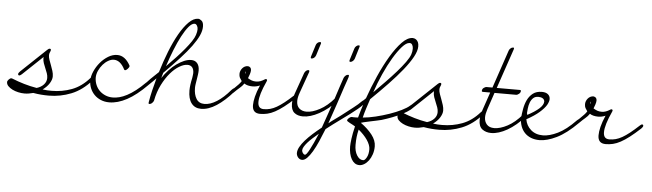

<svg xmlns="http://www.w3.org/2000/svg" viewBox="-170 -979 5442 1603"><g transform="rotate(5 2550.5 -177.0)"><path d="M6 -137Q-8 -125 -15 -125Q-19 -125 -22 -128.5Q-25 -132 -25 -136Q-25 -145 -11 -159L199 -358Q211 -370 220 -370Q230 -370 230 -360Q230 -353 224 -341Q218 -329 218 -316Q218 -298 225.5 -277Q233 -256 241.5 -233.5Q250 -211 257.5 -187.5Q265 -164 265 -141Q265 -115 246 -84Q227 -53 190 -26Q210 -23 229 -22Q248 -21 266 -21Q354 -21 434 -51Q514 -81 579 -155Q586 -163 591 -167Q596 -171 602 -171Q607 -171 610.5 -168Q614 -165 614 -161Q614 -154 603 -141Q525 -52 433.5 -15.5Q342 21 245 21Q213 21 181 18.5Q149 16 115 10Q76 21 41 21Q16 21 -11 15Q-38 9 -60 -2Q-82 -13 -96.5 -28Q-111 -43 -111 -62Q-111 -71 -99.5 -83.5Q-88 -96 -77 -96Q-75 -96 -74.5 -95.5Q-74 -95 -72 -95Q-20 -74 32.5 -58.5Q85 -43 139 -34Q176 -45 198 -69Q220 -93 220 -124Q220 -144 213 -164Q206 -184 197 -204.5Q188 -225 181 -245.5Q174 -266 174 -287Q174 -290 174.5 -292.5Q175 -295 175 -297Z M895 -288Q895 -286 895.5 -285Q896 -284 896 -282Q896 -278 892.5 -272Q889 -266 883.5 -260Q878 -254 872 -250Q866 -246 861 -246Q856 -246 853 -252Q816 -325 761 -325Q739 -325 714.5 -311Q690 -297 670 -274Q650 -251 636.5 -221.5Q623 -192 623 -161Q624 -129 636 -101Q648 -73 669 -53Q690 -33 718 -21.5Q746 -10 779 -10Q805 -10 834.5 -17.5Q864 -25 897.5 -42.5Q931 -60 968 -88.5Q1005 -117 1046 -158Q1058 -170 1068 -170Q1078 -170 1078 -161Q1078 -152 1066 -139Q979 -51 901 -9Q823 33 753 33Q714 33 682 19.5Q650 6 627.5 -17Q605 -40 592.5 -70.5Q580 -101 580 -135Q580 -171 598 -212Q616 -253 645 -287.5Q674 -322 711 -344.5Q748 -367 787 -367Q852 -367 895 -288Z M1069 -142Q1056 -129 1048 -129Q1038 -129 1038 -140Q1038 -147 1050 -161Q1062 -175 1078.5 -191.5Q1095 -208 1113.5 -225Q1132 -242 1145 -255Q1172 -345 1205.5 -430Q1239 -515 1276.5 -581Q1314 -647 1354 -687Q1394 -727 1433 -727Q1446 -727 1462 -713.5Q1478 -700 1478 -665Q1478 -630 1459.5 -589.5Q1441 -549 1404.5 -499Q1368 -449 1312 -388Q1256 -327 1181 -252Q1178 -240 1174.5 -229Q1171 -218 1168 -207Q1193 -244 1222.5 -276Q1252 -308 1283.5 -330.5Q1315 -353 1346 -366Q1377 -379 1405 -379Q1438 -379 1456 -357Q1474 -335 1474 -297Q1474 -280 1471 -260.5Q1468 -241 1465 -221.5Q1462 -202 1459 -183.5Q1456 -165 1456 -150Q1456 -94 1478 -58.5Q1500 -23 1546 -23Q1594 -23 1649 -57.5Q1704 -92 1761 -159Q1775 -175 1784 -175Q1797 -175 1797 -164Q1797 -157 1786 -146Q1718 -68 1650.5 -24Q1583 20 1521 20Q1469 20 1440.5 -17.5Q1412 -55 1412 -124Q1412 -168 1426 -230Q1428 -241 1429 -251.5Q1430 -262 1431 -271Q1431 -303 1417 -319.5Q1403 -336 1377 -336Q1347 -336 1309 -313.5Q1271 -291 1235 -249Q1199 -207 1169 -147.5Q1139 -88 1125 -15Q1123 -6 1112 5.5Q1101 17 1087 17Q1081 17 1081 10Q1081 6 1082 4V2Q1090 -47 1102 -97Q1114 -147 1129 -201Q1114 -186 1099 -171Q1084 -156 1069 -142ZM1199 -309Q1239 -349 1277 -389.5Q1315 -430 1346 -467.5Q1377 -505 1398 -536.5Q1419 -568 1426 -591Q1435 -619 1435 -639Q1435 -657 1426.5 -670Q1418 -683 1407 -683Q1384 -683 1357.5 -651.5Q1331 -620 1303.5 -568Q1276 -516 1249 -448.5Q1222 -381 1199 -309Z M1779 -137Q1765 -125 1758 -125Q1753 -125 1751 -128.5Q1749 -132 1749 -137Q1749 -143 1760.5 -154.5Q1772 -166 1787 -180.5Q1802 -195 1817 -210.5Q1832 -226 1840 -240Q1829 -255 1822.5 -267Q1816 -279 1816 -299Q1816 -311 1820.5 -323Q1825 -335 1833.5 -345.5Q1842 -356 1854 -362.5Q1866 -369 1882 -369Q1909 -364 1909 -337Q1909 -323 1902.5 -303Q1896 -283 1890 -269Q1908 -258 1923.5 -252.5Q1939 -247 1959 -247Q1978 -247 1994.5 -253Q2011 -259 2025 -268Q2035 -275 2041 -275Q2047 -275 2050 -268Q2050 -262 2047 -255Q1994 -140 1994 -79Q1994 -23 2043 -23Q2071 -23 2097 -30Q2123 -37 2151 -53Q2179 -69 2212 -95Q2245 -121 2286 -159Q2298 -171 2306 -171Q2316 -171 2316 -160Q2316 -151 2302 -137Q2252 -91 2213 -61Q2174 -31 2140.5 -13Q2107 5 2077 12Q2047 19 2016 19Q1951 19 1951 -49Q1951 -79 1961 -120.5Q1971 -162 1995 -217Q1965 -204 1933 -204Q1913 -204 1894.5 -208.5Q1876 -213 1864 -222Q1849 -200 1828.5 -183Q1808 -166 1779 -137ZM1864 -303Q1865 -305 1865 -307Q1865 -309 1865 -311Q1865 -318 1861 -323H1860Q1860 -314 1864 -303ZM1853 -325H1852Z M2630 -166Q2643 -181 2655 -181Q2665 -181 2665 -171Q2665 -164 2656 -152Q2621 -111 2583.5 -81Q2546 -51 2509 -31Q2472 -11 2438 -1Q2404 9 2375 9Q2329 9 2301.5 -14Q2274 -37 2274 -90Q2274 -129 2290 -174L2353 -352Q2357 -362 2366 -371Q2375 -380 2387 -380Q2395 -380 2395 -372Q2395 -367 2394 -364L2331 -187Q2316 -146 2316 -116Q2316 -75 2339.5 -54Q2363 -33 2401 -33Q2449 -33 2511 -66Q2573 -99 2630 -166ZM2429 -593Q2432 -604 2442 -613Q2452 -622 2464 -622Q2472 -622 2472 -614Q2472 -612 2471.5 -611Q2471 -610 2471 -608L2440 -509Q2436 -497 2426 -488Q2416 -479 2404 -479Q2397 -479 2397 -486Q2397 -491 2398 -494Z M2849 -155Q2865 -171 2873 -171Q2884 -171 2884 -160Q2884 -150 2868 -132.5Q2852 -115 2825.5 -93Q2799 -71 2765.5 -46Q2732 -21 2697.5 4Q2663 29 2630 53.5Q2597 78 2572 98Q2550 154 2528 204Q2506 254 2484 291Q2462 328 2440.5 349.5Q2419 371 2399 371Q2387 371 2378 365.5Q2369 360 2363 352Q2357 344 2354 335Q2351 326 2351 318Q2351 294 2366 266.5Q2381 239 2407 209.5Q2433 180 2467 149.5Q2501 119 2540 88Q2563 25 2585.5 -42Q2608 -109 2627.5 -168Q2647 -227 2662 -273.5Q2677 -320 2685 -341Q2689 -351 2699 -360.5Q2709 -370 2721 -370Q2728 -370 2728 -363Q2728 -354 2718 -326.5Q2708 -299 2697 -266Q2677 -203 2648.5 -119.5Q2620 -36 2591 48Q2615 28 2640.5 10Q2666 -8 2690 -26Q2744 -68 2787.5 -101.5Q2831 -135 2849 -155ZM2520 141Q2494 163 2470.5 184Q2447 205 2430 224.5Q2413 244 2403 261Q2393 278 2393 292Q2393 295 2394.5 300.5Q2396 306 2399.5 311.5Q2403 317 2408 321.5Q2413 326 2420 326Q2431 326 2457 277.5Q2483 229 2520 141ZM2753 -593Q2756 -604 2766.5 -613.5Q2777 -623 2789 -623Q2796 -623 2796 -616Q2796 -614 2794 -608L2764 -509Q2760 -497 2749.5 -488Q2739 -479 2728 -479Q2721 -479 2721 -486Q2721 -491 2722 -494Z M2867 -132Q2855 -125 2851 -125Q2842 -125 2842 -135Q2842 -144 2856 -158L2886 -188Q2919 -282 2961 -377Q3003 -472 3049 -549Q3095 -626 3141.5 -674.5Q3188 -723 3232 -723Q3237 -723 3245.5 -720.5Q3254 -718 3262.5 -711Q3271 -704 3277 -691Q3283 -678 3283 -657Q3283 -619 3255 -568Q3227 -517 3178 -456Q3129 -395 3063 -326Q2997 -257 2921 -183Q2907 -141 2894.5 -102Q2882 -63 2873 -25Q2922 -29 2980 -43Q3038 -57 3093 -76Q3148 -95 3192.5 -117Q3237 -139 3259 -159Q3271 -171 3280 -171Q3290 -171 3290 -160Q3290 -145 3265.5 -125.5Q3241 -106 3203 -86.5Q3165 -67 3119.5 -49.5Q3074 -32 3031 -19Q3020 -16 2992 -10Q2964 -4 2935 2Q2906 8 2883.5 13.5Q2861 19 2861 20Q2920 62 2957 109.5Q2994 157 2994 206Q2994 242 2983.5 273Q2973 304 2956.5 326Q2940 348 2919.5 360.5Q2899 373 2879 373Q2857 373 2840.5 361.5Q2824 350 2812.5 329.5Q2801 309 2795 282Q2789 255 2789 225Q2789 202 2794.5 159Q2800 116 2815 54Q2806 48 2794 42Q2782 36 2771 30Q2760 24 2752.5 19Q2745 14 2745 11Q2745 0 2758.5 -11Q2772 -22 2781 -22Q2787 -21 2793.5 -21Q2800 -21 2807 -21Q2813 -21 2819.5 -21Q2826 -21 2834 -22Q2850 -81 2867 -132ZM2942 -243Q2989 -290 3037 -339.5Q3085 -389 3125 -434.5Q3165 -480 3193.5 -519.5Q3222 -559 3231 -586Q3239 -610 3239 -634Q3239 -652 3231.5 -665.5Q3224 -679 3211 -679H3207Q3181 -678 3146.5 -639.5Q3112 -601 3075 -539Q3038 -477 3003 -399Q2968 -321 2942 -243ZM2848 78Q2840 110 2836.5 140Q2833 170 2833 207Q2833 260 2854.5 294.5Q2876 329 2905 329H2910Q2923 327 2937 301Q2951 275 2951 234Q2951 217 2943.5 197Q2936 177 2922 156.5Q2908 136 2889 116Q2870 96 2848 78Z M3278 -137Q3264 -125 3257 -125Q3253 -125 3250 -128.5Q3247 -132 3247 -136Q3247 -145 3261 -159L3471 -358Q3483 -370 3492 -370Q3502 -370 3502 -360Q3502 -353 3496 -341Q3490 -329 3490 -316Q3490 -298 3497.5 -277Q3505 -256 3513.5 -233.5Q3522 -211 3529.5 -187.5Q3537 -164 3537 -141Q3537 -115 3518 -84Q3499 -53 3462 -26Q3482 -23 3501 -22Q3520 -21 3538 -21Q3626 -21 3706 -51Q3786 -81 3851 -155Q3858 -163 3863 -167Q3868 -171 3874 -171Q3879 -171 3882.5 -168Q3886 -165 3886 -161Q3886 -154 3875 -141Q3797 -52 3705.5 -15.5Q3614 21 3517 21Q3485 21 3453 18.5Q3421 16 3387 10Q3348 21 3313 21Q3288 21 3261 15Q3234 9 3212 -2Q3190 -13 3175.5 -28Q3161 -43 3161 -62Q3161 -71 3172.5 -83.5Q3184 -96 3195 -96Q3197 -96 3197.5 -95.5Q3198 -95 3200 -95Q3252 -74 3304.5 -58.5Q3357 -43 3411 -34Q3448 -45 3470 -69Q3492 -93 3492 -124Q3492 -144 3485 -164Q3478 -184 3469 -204.5Q3460 -225 3453 -245.5Q3446 -266 3446 -287Q3446 -290 3446.5 -292.5Q3447 -295 3447 -297Z M4204 -166Q4217 -181 4228 -181Q4239 -181 4239 -171Q4239 -165 4229 -152Q4195 -113 4158.5 -82.5Q4122 -52 4086 -31.5Q4050 -11 4016 -0.5Q3982 10 3952 10Q3907 10 3877 -13Q3847 -36 3847 -90Q3847 -127 3863 -174L3915 -326H3853Q3844 -326 3844 -333Q3844 -350 3857.5 -359.5Q3871 -369 3879 -369H3930L4038 -688Q4041 -698 4051.5 -707.5Q4062 -717 4074 -717Q4081 -717 4081 -710Q4081 -707 4079 -701L3966 -369H4160Q4169 -369 4169 -362Q4169 -347 4155.5 -336.5Q4142 -326 4134 -326H3951L3904 -187Q3890 -145 3890 -117Q3890 -81 3911 -57Q3932 -33 3974 -33Q4023 -33 4084.5 -65.5Q4146 -98 4204 -166Z M4234 -164Q4301 -199 4336 -230.5Q4371 -262 4371 -291Q4369 -308 4355 -316.5Q4341 -325 4319 -325Q4292 -325 4276 -310Q4260 -295 4251 -271.5Q4242 -248 4239 -219.5Q4236 -191 4234 -164ZM4398 -265Q4380 -235 4340.5 -200.5Q4301 -166 4235 -130Q4243 -78 4282.5 -43Q4322 -8 4384 -8Q4438 -8 4507.5 -41.5Q4577 -75 4656 -157Q4669 -170 4677 -170Q4682 -170 4685.5 -166.5Q4689 -163 4689 -159Q4689 -151 4676 -138Q4582 -44 4501.5 -5Q4421 34 4359 34Q4319 34 4287.5 21.5Q4256 9 4234.5 -13.5Q4213 -36 4201.5 -67.5Q4190 -99 4190 -136Q4193 -173 4200.5 -214.5Q4208 -256 4224.5 -290Q4241 -324 4270 -346.5Q4299 -369 4345 -369Q4378 -369 4396 -354Q4414 -339 4414 -314Q4414 -294 4398 -265Z M4675 -137Q4661 -125 4654 -125Q4649 -125 4647 -128.5Q4645 -132 4645 -137Q4645 -143 4656.5 -154.5Q4668 -166 4683 -180.5Q4698 -195 4713 -210.5Q4728 -226 4736 -240Q4725 -255 4718.5 -267Q4712 -279 4712 -299Q4712 -311 4716.5 -323Q4721 -335 4729.5 -345.5Q4738 -356 4750 -362.5Q4762 -369 4778 -369Q4805 -364 4805 -337Q4805 -323 4798.5 -303Q4792 -283 4786 -269Q4804 -258 4819.5 -252.5Q4835 -247 4855 -247Q4874 -247 4890.5 -253Q4907 -259 4921 -268Q4931 -275 4937 -275Q4943 -275 4946 -268Q4946 -262 4943 -255Q4890 -140 4890 -79Q4890 -23 4939 -23Q4967 -23 4993 -30Q5019 -37 5047 -53Q5075 -69 5108 -95Q5141 -121 5182 -159Q5194 -171 5202 -171Q5212 -171 5212 -160Q5212 -151 5198 -137Q5148 -91 5109 -61Q5070 -31 5036.5 -13Q5003 5 4973 12Q4943 19 4912 19Q4847 19 4847 -49Q4847 -79 4857 -120.5Q4867 -162 4891 -217Q4861 -204 4829 -204Q4809 -204 4790.5 -208.5Q4772 -213 4760 -222Q4745 -200 4724.5 -183Q4704 -166 4675 -137ZM4760 -303Q4761 -305 4761 -307Q4761 -309 4761 -311Q4761 -318 4757 -323H4756Q4756 -314 4760 -303ZM4749 -325H4748Z"/></g></svg>

Font: Discipuli Britannica
Style: Regular
Weight: 400
Designer: Peter Wiegel
Foundry: Peter Wiegel
Version: Version 0.001 2009